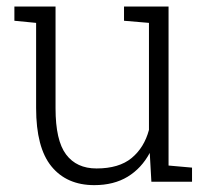

<svg xmlns="http://www.w3.org/2000/svg" viewBox="-20 -548 637 579"><path d="M264.2 10.3Q181.2 10.3 135 -46.4Q88.9 -103 88.9 -222.2V-479L23.4 -485.4V-528.3H147.5V-221.2Q147.5 -124.5 179.2 -82.3Q210.9 -40 271 -40Q338.9 -40 377 -71.5Q415 -103 429.2 -156.2V-479L354 -485.4V-528.3H488.3V-48.8L559.1 -42.5V0H436.5L431.6 -86.9Q406.7 -40.5 365 -15.1Q323.2 10.3 264.2 10.3Z"/></svg>

Font: Suwannaphum Light
Style: Regular
Weight: 300
Designer: Danh Hong
Version: Version 8.002; ttfautohint (v1.8.3)